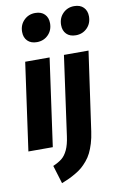

<svg xmlns="http://www.w3.org/2000/svg" viewBox="-109 -866 719 1146"><g transform="rotate(-10 251.0 -293.0)"><path d="M169.9 -633.8Q133.8 -633.8 113.3 -654.3Q92.8 -674.8 92.8 -709Q92.8 -751.5 120.6 -779.3Q148.4 -807.1 189 -807.1Q225.6 -807.1 245.8 -786.4Q266.1 -765.6 266.1 -731.9Q266.1 -689 238.5 -661.4Q210.9 -633.8 169.9 -633.8ZM405.8 -633.8Q369.6 -633.8 349.4 -654.3Q329.1 -674.8 329.1 -709Q329.1 -751.5 356.7 -779.3Q384.3 -807.1 424.8 -807.1Q461.4 -807.1 481.7 -786.4Q502 -765.6 502 -731.9Q502 -689 474.4 -661.4Q446.8 -633.8 405.8 -633.8ZM228 -530.8 153.8 0H5.9L80.1 -530.8ZM170.9 221.2 137.2 110.8Q171.9 95.7 191.9 79.3Q211.9 63 226.6 31.7Q241.2 0.5 248 -49.8L314.9 -530.8H463.9L396 -51.8Q390.6 -13.7 380.9 18.3Q371.1 50.3 359.4 74Q347.7 97.7 330.6 117.9Q313.5 138.2 297.4 152.1Q281.2 166 258.3 179.4Q235.4 192.9 216.6 201.7Q197.8 210.4 170.9 221.2Z"/></g></svg>

Font: Fira Sans Compressed
Style: Bold Italic
Weight: 700
Width: 3
Italic angle: -8°
Designer: Carrois Corporate & Edenspiekermann AG
Foundry: Carrois Corporate GbR & Edenspiekermann AG
Version: Version 4.203;PS 004.203;hotconv 1.0.88;makeotf.lib2.5.64775